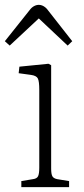

<svg xmlns="http://www.w3.org/2000/svg" viewBox="-27 -772 345 792"><path d="M61 0V-25L109 -33Q125 -35 130 -45Q135 -55 135 -81V-401Q135 -437 129 -448.5Q123 -460 101 -463L50 -470L53 -497L173 -509L184 -503V-77Q184 -54 189 -45Q194 -36 209 -33L258 -25V0ZM13 -584 -7 -602 95 -730Q103 -741 113 -746.5Q123 -752 133 -752Q140 -752 146.5 -749.5Q153 -747 159.5 -742Q166 -737 173 -727L271 -602L252 -584L133 -696Z"/></svg>

Font: Literata ExtraLight
Style: Regular
Weight: 250
Designer: Latin by Veronika Burian and Jose Scaglione. Greek by Irene Vlachou. Cyrillic by Vera Evstafieva.
Foundry: TypeTogether
Version: Version 3.103;gftools[0.9.29]